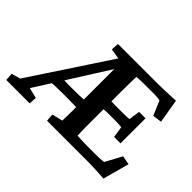

<svg xmlns="http://www.w3.org/2000/svg" viewBox="-136 -813 1054 1054"><g transform="rotate(45 391.0 -286.0)"><path d="M740.2 5.9Q721.7 3.9 700.2 2.9Q678.7 2 657.7 1Q636.7 0 619.1 0H296.9L293.9 -44.9L355.5 -59.6Q356.4 -77.1 356.9 -105.5Q357.4 -133.8 357.4 -175.8V-497.1L388.7 -510.7L103.5 -59.6L165 -44.9L162.1 0H-19.5L-22.5 -44.9L29.3 -59.6L352.5 -549.8L363.3 -513.7L271.5 -528.3L274.4 -573.2H586.9Q606.4 -573.2 630.9 -574.2Q655.3 -575.2 679.2 -576.2Q703.1 -577.1 719.7 -578.1L743.2 -438.5L690.4 -431.6L654.3 -515.6Q643.6 -517.6 633.8 -518.6Q624 -519.5 612.3 -519.5H537.1Q519.5 -519.5 503.4 -519Q487.3 -518.6 473.6 -516.6Q473.6 -511.7 473.1 -498.5Q472.7 -485.4 472.2 -461.4Q471.7 -437.5 471.7 -399.4V-175.8Q471.7 -146.5 471.7 -126.5Q471.7 -106.4 472.2 -93.8Q472.7 -81.1 473.1 -73.2Q473.6 -65.4 473.6 -60.5Q492.2 -59.6 508.8 -58.6Q525.4 -57.6 551.8 -57.6H609.4Q632.8 -57.6 645 -58.1Q657.2 -58.6 664.6 -59.6Q671.9 -60.5 678.7 -61.5L730.5 -157.2L782.2 -147.5ZM151.4 -163.1 168.9 -226.6Q180.7 -225.6 192.9 -224.6Q205.1 -223.6 221.7 -223.1Q238.3 -222.7 264.6 -222.7Q301.8 -222.7 328.6 -223.6Q355.5 -224.6 377 -226.6V-165Q349.6 -166 324.2 -166.5Q298.8 -167 264.6 -167Q225.6 -167 198.2 -166Q170.9 -165 151.4 -163.1ZM620.1 -197.3 610.4 -262.7Q603.5 -263.7 589.8 -264.6Q576.2 -265.6 557.6 -265.6H508.8Q493.2 -265.6 479 -264.6Q464.8 -263.7 454.1 -262.7V-326.2Q464.8 -325.2 479 -324.7Q493.2 -324.2 508.8 -324.2H557.6Q576.2 -324.2 589.8 -324.7Q603.5 -325.2 610.4 -326.2L620.1 -391.6H669.9V-197.3Z"/></g></svg>

Font: Crimson Pro ExtraLight SemiBold
Style: Regular
Weight: 600
Version: Version 1.002